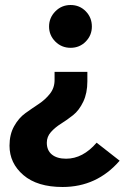

<svg xmlns="http://www.w3.org/2000/svg" viewBox="-20 -526 516 767"><path d="M230 221Q129 221 73.5 173.5Q18 126 18 56Q18 11 36.5 -22Q55 -55 81.5 -74Q108 -93 134.5 -110.5Q161 -128 179.5 -151.5Q198 -175 198 -206V-239H329V-201Q329 -154 312.5 -119.5Q296 -85 272 -66Q248 -47 224 -32Q200 -17 183.5 1.5Q167 20 167 44Q167 75 187.5 91.5Q208 108 244 108Q311 108 366 44L458 116Q367 221 230 221ZM347 -420Q347 -385 322.5 -360Q298 -335 262 -335Q226 -335 201 -360Q176 -385 176 -420Q176 -455 201 -480.5Q226 -506 262 -506Q298 -506 322.5 -481Q347 -456 347 -420Z"/></svg>

Font: FiraSans
Style: Regular
Weight: 600
Designer: Carrois Corporate & Edenspiekermann AG
Foundry: Carrois Corporate GbR & Edenspiekermann AG
Version: Version 3.106;PS 003.106;hotconv 1.0.70;makeotf.lib2.5.58329